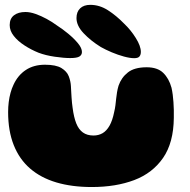

<svg xmlns="http://www.w3.org/2000/svg" viewBox="-20 -734 784 792"><path d="M358.5 37.5Q276.5 37.5 212.5 18.5Q148.5 -0.5 104.2 -38.8Q60 -77 36.8 -135.2Q13.5 -193.5 13.5 -271.5Q13.5 -293 16 -313Q18.5 -333 23.5 -351.2Q28.5 -369.5 36 -385Q54 -424 86.8 -445.5Q119.5 -467 165.5 -467Q211 -467 233.5 -453.2Q256 -439.5 263.8 -419Q271.5 -398.5 272.5 -379Q273 -367 273.8 -355Q274.5 -343 275.2 -331.5Q276 -320 277 -309.5Q278 -299 279.5 -289.5Q284.5 -250.5 294.5 -225.2Q304.5 -200 322 -187.5Q339.5 -175 365.5 -175Q386.5 -175 403 -184.5Q419.5 -194 431.8 -215.5Q444 -237 451 -272Q454.5 -286.5 456.2 -300.2Q458 -314 459.2 -327.2Q460.5 -340.5 462.8 -353.8Q465 -367 469 -380.5Q480.5 -414 507.5 -435.2Q534.5 -456.5 585 -456.5Q629.5 -456.5 653.2 -433.5Q677 -410.5 687.5 -372Q690.5 -358.5 692.5 -343.5Q694.5 -328.5 695.5 -312.8Q696.5 -297 697 -280.5Q697.5 -264 697 -247.5Q696 -145.5 652.8 -82.8Q609.5 -20 533.8 8.8Q458 37.5 358.5 37.5ZM269.5 -494.5Q243.5 -494.5 205.8 -500Q168 -505.5 139 -516.5Q108 -529 80.8 -546.8Q53.5 -564.5 36.8 -585.8Q20 -607 20 -630.5Q20 -657.5 37.8 -671Q55.5 -684.5 85 -684.5Q104 -684.5 126.8 -676.5Q149.5 -668.5 172.5 -656Q195.5 -643.5 215 -629Q238.5 -614 262 -594.5Q285.5 -575 301.8 -555.2Q318 -535.5 318 -519.5Q318 -507.5 307.8 -501Q297.5 -494.5 269.5 -494.5ZM533.5 -494Q516 -494 491.2 -500.8Q466.5 -507.5 441 -518.2Q415.5 -529 396 -540Q354 -566 324.8 -597Q295.5 -628 295.5 -659.5Q295.5 -685 310.5 -699.5Q325.5 -714 352.5 -714Q390.5 -714 425.2 -691.8Q460 -669.5 492 -636.5Q519.5 -610.5 540.2 -577.2Q561 -544 561 -520Q561 -508 555.2 -501Q549.5 -494 533.5 -494Z"/></svg>

Font: Gluten ExtraBold
Style: Regular
Weight: 800
Designer: Tyler Finck
Foundry: Etcetera Type Company
Version: Version 1.300